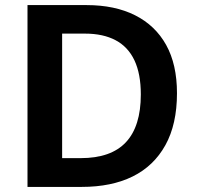

<svg xmlns="http://www.w3.org/2000/svg" viewBox="-20 -734 772 754"><path d="M675 -368Q675 -246 629.5 -164Q584 -82 501 -41Q418 0 301 0H88V-714H320Q431 -714 510.5 -674Q590 -634 632.5 -557.5Q675 -481 675 -368ZM533 -363Q533 -444 508 -497Q483 -550 434 -576Q385 -602 314 -602H224V-113H297Q416 -113 474.5 -175.5Q533 -238 533 -363Z"/></svg>

Font: Noto Sans Oriya SemiBold
Style: Regular
Weight: 600
Version: Version 2.003